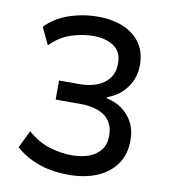

<svg xmlns="http://www.w3.org/2000/svg" viewBox="-81 -784 763 863"><g transform="rotate(10 300.0 -352.5)"><path d="M289 9Q244 9 200.5 0.5Q157 -8 118 -27Q79 -46 47 -74L86 -154Q132 -113 184.5 -96.5Q237 -80 288 -80Q329 -80 363 -91.5Q397 -103 418 -128.5Q439 -154 439 -196Q439 -254 399.5 -284Q360 -314 285 -314H174V-401H268Q312 -401 347 -414.5Q382 -428 402 -455Q422 -482 422 -523Q422 -576 385 -600.5Q348 -625 293 -625Q242 -625 190.5 -608Q139 -591 97 -548L60 -626Q103 -671 166.5 -692.5Q230 -714 298 -714Q365 -714 415 -692.5Q465 -671 492.5 -630.5Q520 -590 520 -532Q520 -475 488 -430Q456 -385 400 -365V-359Q438 -352 469 -330Q500 -308 518.5 -273.5Q537 -239 537 -192Q537 -127 505.5 -82.5Q474 -38 418.5 -14.5Q363 9 289 9Z"/></g></svg>

Font: Nunito Sans 12pt ExtraLight 6pt Medium
Style: Regular
Weight: 500
Version: Version 3.101;gftools[0.9.27]